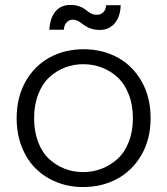

<svg xmlns="http://www.w3.org/2000/svg" viewBox="-20 -755 682 783"><path d="M594.2 -272.9Q594.2 -188.5 557.4 -124Q520.5 -59.6 458.3 -25.9Q396 7.8 318.8 7.8Q261.2 7.8 211.7 -12Q162.1 -31.7 125.7 -67.6Q89.4 -103.5 68.6 -156.5Q47.9 -209.5 47.9 -272.9Q47.9 -357.9 84.2 -422.4Q120.6 -486.8 182.4 -520.5Q244.1 -554.2 320.8 -554.2Q397.9 -554.2 459.7 -520.5Q521.5 -486.8 557.9 -422.4Q594.2 -357.9 594.2 -272.9ZM318.8 -53.2Q358.4 -53.2 394.3 -66.9Q430.2 -80.6 459 -106.7Q487.8 -132.8 504.9 -175.8Q522 -218.8 522 -272.9Q522 -327.1 505.1 -370.1Q488.3 -413.1 459.7 -439.5Q431.2 -465.8 395.5 -479.5Q359.9 -493.2 319.8 -493.2Q279.8 -493.2 244.4 -479.5Q209 -465.8 180.7 -439.5Q152.3 -413.1 135.7 -370.1Q119.1 -327.1 119.1 -272.9Q119.1 -218.8 135.5 -175.8Q151.9 -132.8 180.2 -106.7Q208.5 -80.6 243.7 -66.9Q278.8 -53.2 318.8 -53.2ZM240.2 -633.8H181.2Q184.1 -682.1 206.3 -708.5Q228.5 -734.9 267.1 -734.9Q304.7 -734.9 331.1 -713.9Q342.3 -704.6 350.6 -700.4Q358.9 -696.3 363.3 -695.6Q367.7 -694.8 376 -694.8Q390.1 -694.8 400.9 -704.8Q411.6 -714.8 413.1 -733.9H472.2Q470.7 -687 447.8 -659.9Q424.8 -632.8 386.2 -632.8Q351.6 -632.8 324.2 -651.9Q320.8 -653.8 313.5 -659.2Q306.2 -664.6 302 -667.2Q297.9 -669.9 291 -672.4Q284.2 -674.8 277.8 -674.8Q262.7 -674.8 252.2 -664.3Q241.7 -653.8 240.2 -633.8Z"/></svg>

Font: SVN-Poppins Light
Style: Regular
Weight: 300
Designer: Ninad Kale (Devanagari), Jonny Pinhorn (Latin)
Foundry: Indian Type Foundry
Version: Version 3.002 2017